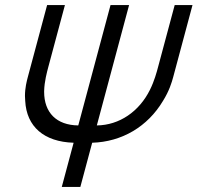

<svg xmlns="http://www.w3.org/2000/svg" viewBox="-20 -740 782 760"><path d="M224.5 0H298L344.9 -175C462.4 -178.5 564.4 -238.5 625.4 -341C650 -380.5 659.8 -413.5 665.6 -435L742 -720H671.5L605.5 -474C600.5 -455 590.8 -419 573.6 -384.5C531 -298.5 452.6 -244.5 363.3 -243.5L491 -720H417.5L289.8 -243.5C203.7 -244.5 154.7 -294.1 154.7 -376.7C154.7 -378.3 154.7 -379.9 154.8 -381.5C155.9 -417.5 165.7 -454 171 -474L237 -720H166.5L90.1 -435C85.8 -418.8 78.8 -391.6 78.8 -360.3C78.8 -353.8 79.1 -347.2 79.8 -340.5C85.1 -239 153.9 -178.5 271.4 -175Z"/></svg>

Font: Manrope
Style: RegularItalic
Weight: 400
Italic angle: -15°
Designer: Mikhail Sharanda
Foundry: Mikhail Sharanda
Version: Version 4.502;hotconv 1.0.109;makeotfexe 2.5.65596